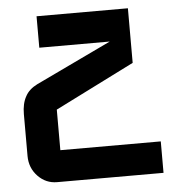

<svg xmlns="http://www.w3.org/2000/svg" viewBox="-45 -456 565 638"><g transform="rotate(-5 237.5 -137.5)"><path d="M404.8 -232.9 140.1 -100.1V35.2H475.1V140.1H120.1Q83 140.1 56.6 112.8Q29.8 85 29.8 44.9V-94.7Q29.8 -129.9 43 -153.3Q54.7 -175.8 83 -189.9L335 -310.1H100.1V-415H404.8Z"/></g></svg>

Font: Horta
Style: Regular
Weight: 600
Width: 3
Version: Version 0.11